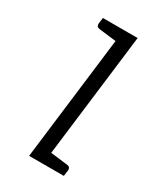

<svg xmlns="http://www.w3.org/2000/svg" viewBox="-135 -556 522 613"><g transform="rotate(30 126.0 -249.5)"><path d="M76 0 137 -499H188L127 0ZM110 0 121 -45 196 -36Q202 -35 204.5 -32Q207 -29 207 -23L204 0ZM154 -499 143 -454 68 -463Q62 -464 59.5 -467Q57 -470 57 -476L60 -499Z"/></g></svg>

Font: Aleo Light
Style: Italic
Weight: 300
Italic angle: -7°
Designer: Alessio Laiso
Foundry: Alessio Laiso
Version: Version 2.001;gftools[0.9.29]